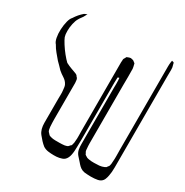

<svg xmlns="http://www.w3.org/2000/svg" viewBox="-202 -810 1100 1142"><g transform="rotate(30 347.5 -239.0)"><path d="M675 -569V5Q675 27 675 62Q675 97 670 120Q668 133 662.5 147Q657 161 645 169Q636 175 625 177Q614 179 603 180Q591 181 578 181Q565 181 553 180Q534 180 519 174Q507 169 497 159.5Q487 150 479 140Q466 126 453.5 111.5Q441 97 437 78Q435 69 434.5 59.5Q434 50 434 41V-346Q434 -359 434.5 -371Q435 -383 434 -396Q434 -399 433.5 -401.5Q433 -404 433 -407Q433 -412 433 -412Q432 -413 427.5 -411.5Q423 -410 423 -410Q422 -409 422 -406Q422 -403 422 -402Q422 -395 421.5 -388.5Q421 -382 421 -375V-20Q421 2 421 25Q421 48 420 71Q420 84 419 98Q418 112 415 126Q413 136 408 146.5Q403 157 395 164Q388 170 379 173Q370 176 361 178Q352 180 342.5 180.5Q333 181 324 181Q305 181 286 178.5Q267 176 251 166Q244 161 237.5 154.5Q231 148 225 142Q212 128 201 114Q190 100 185 82Q180 63 180 42Q180 21 180 2V-123Q180 -138 180.5 -152.5Q181 -167 179 -182Q178 -190 177 -199.5Q176 -209 172 -217Q162 -237 142 -249.5Q122 -262 106 -276Q96 -286 86 -297Q76 -308 65 -318Q49 -337 33.5 -355.5Q18 -374 6 -396Q-5 -407 -10 -432.5Q-15 -458 -13.5 -488.5Q-12 -519 -5.5 -544.5Q1 -570 12 -581Q32 -613 59 -636Q67 -641 74 -643Q79 -645 79 -645Q80 -644 79 -644Q78 -644 78 -643L72 -632Q67 -621 59 -611Q51 -601 45 -590Q36 -575 30.5 -550Q25 -525 25 -500Q25 -475 30 -460Q36 -445 51.5 -420.5Q67 -396 86 -372.5Q105 -349 120 -335Q139 -325 161 -317Q169 -314 176.5 -311.5Q184 -309 191 -306Q193 -305 196 -304Q199 -303 201 -301Q203 -300 205.5 -296.5Q208 -293 209 -291Q211 -290 212.5 -288Q214 -286 215 -284Q218 -279 218.5 -270.5Q219 -262 220 -255V-11Q220 3 220.5 17.5Q221 32 222 46Q223 53 224.5 61.5Q226 70 230 76Q231 77 233 78.5Q235 80 236 82Q238 84 240.5 87Q243 90 246 92Q248 93 251.5 94Q255 95 258 96Q272 100 287 100Q302 100 316 100Q325 100 334 99.5Q343 99 351 98Q356 97 361.5 95.5Q367 94 371 92Q374 90 376.5 86.5Q379 83 381 81L388 75Q389 73 389 71Q389 69 390 67Q392 61 393 55.5Q394 50 394 43Q396 26 395.5 8.5Q395 -9 395 -26V-484Q395 -491 395 -497.5Q395 -504 396 -511Q396 -513 396 -516.5Q396 -520 397 -522Q399 -526 401.5 -529.5Q404 -533 405 -536Q406 -538 406.5 -539Q407 -540 408 -541L416 -544Q419 -545 422.5 -546.5Q426 -548 429 -548Q433 -549 437 -548Q441 -547 445 -546Q449 -546 450 -545Q453 -544 456 -541Q459 -538 462 -536Q463 -535 464.5 -534.5Q466 -534 467 -532Q468 -531 468 -528.5Q468 -526 469 -524Q471 -517 472 -511.5Q473 -506 474 -499Q475 -477 474.5 -444Q474 -411 474 -388V12Q474 21 474.5 30.5Q475 40 476 49Q476 53 476.5 57Q477 61 478 65Q479 68 481 71Q483 74 484 76Q485 77 485.5 79.5Q486 82 487 83Q490 86 494 88Q497 89 500 91.5Q503 94 506 95Q508 96 512 96.5Q516 97 519 98Q536 101 555 100.5Q574 100 590 99Q608 97 621 91Q623 89 626.5 88Q630 87 631 86Q633 84 634 82Q635 80 636 79Q638 76 640.5 73.5Q643 71 644 68Q646 62 647 54Q648 46 648 39Q650 18 649.5 -2.5Q649 -23 649 -44V-617Q649 -625 649.5 -632Q650 -639 651 -646Q652 -648 652 -652Q652 -656 653 -657Q655 -658 656 -657Q657 -656 658 -656Q660 -655 662.5 -655Q665 -655 666 -653Q668 -652 668.5 -647.5Q669 -643 670 -641Q676 -625 675.5 -606.5Q675 -588 675 -569Z"/></g></svg>

Font: Rubik Vinyl
Style: Regular
Weight: 400
Designer: Hubert and Fischer, NaN
Foundry: Hubert and Fischer, NaN
Version: Version 2.200